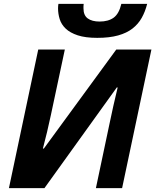

<svg xmlns="http://www.w3.org/2000/svg" viewBox="-20 -969 800 989"><path d="M177 -714H314L242 -376Q234 -338 222.5 -289.5Q211 -241 201 -204H206L579 -714H760L609 0H474L545 -336Q554 -381 564 -424Q574 -467 586 -518L582 -519L209 0H26ZM279 -926Q279 -932 279.5 -938Q280 -944 281 -949H411Q410 -941 410 -936Q410 -931 410 -926Q410 -890 432 -874Q454 -858 493 -858Q538 -858 565.5 -878Q593 -898 605 -949H738Q728 -909 710 -877Q692 -845 662.5 -822Q633 -799 588.5 -786.5Q544 -774 481 -774Q420 -774 380.5 -787Q341 -800 318.5 -821.5Q296 -843 287.5 -870.5Q279 -898 279 -926Z"/></svg>

Font: BC Sans
Style: Bold Italic
Weight: 700
Italic angle: -12°
Designer: Monotype Design Team
Province of B.C.
Foundry: Monotype Imaging Inc.
Version: Version 2.000;GOOG;noto-source:20170915:90ef993387c0